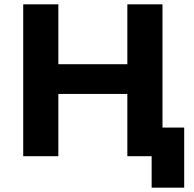

<svg xmlns="http://www.w3.org/2000/svg" viewBox="-20 -720 892 885"><path d="M729 -700V0H567V-287H249V0H87V-700H249V-424H567V-700ZM829 -132V145H679V0H570V-132Z"/></svg>

Font: Montserrat-Bold
Style: Bold
Weight: 700
Version: Version 7.200